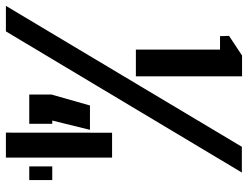

<svg xmlns="http://www.w3.org/2000/svg" viewBox="-196 -726 841 651"><g transform="rotate(90 224.5 -400.5)"><path d="M67.2 -440.7V-726H21.6L20.6 -756.6L87.2 -800.7H157.8V-440.7ZM-81.1 0 396.7 -800H484L5.4 0ZM219.5 -79.2V-154.4L256.7 -285H339.2L307.7 -157.2H318.7V-79.2ZM348.7 0 349 -360H433.3V0ZM463.3 -79.2V-157.2H509.5V-79.2Z"/></g></svg>

Font: Big Shoulders Stencil Display SC Thin
Style: Regular
Weight: 100
Designer: Patric King
Foundry: XO Type Co
Version: Version 2.001